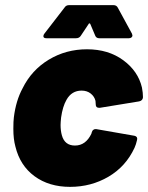

<svg xmlns="http://www.w3.org/2000/svg" viewBox="-20 -720 577 748"><path d="M40 -149Q32 -178 32 -218Q32 -248 34 -263Q42 -328 68 -376Q103 -447 170 -487.5Q237 -528 319 -528Q402 -528 460 -485.5Q518 -443 533 -379Q537 -358 537 -341Q536 -328 522 -325L369 -300H366Q353 -300 353 -313L352 -327Q348 -344 333.5 -355.5Q319 -367 298 -367Q259 -367 239 -331Q224 -305 218 -262Q216 -242 216 -233Q216 -211 221 -193Q232 -153 272 -153Q314 -153 336 -199L337 -203Q339 -211 344 -214.5Q349 -218 355 -217L504 -191Q517 -188 514 -175Q510 -157 504 -144Q470 -71 402.5 -31.5Q335 8 253 8Q171 8 114.5 -33.5Q58 -75 40 -149ZM149 -579Q149 -584 153 -589L231 -690Q237 -700 249 -700H422Q434 -700 439 -690L494 -589Q496 -583 496 -582Q496 -577 492 -574Q488 -571 482 -571H367Q355 -571 351 -581L332 -626Q331 -629 328.5 -629Q326 -629 325 -626L295 -581Q289 -571 276 -571H161Q149 -571 149 -579Z"/></svg>

Font: Barlow Black
Style: Italic
Weight: 900
Italic angle: -7°
Designer: Jeremy Tribby
Foundry: Tribby Type
Version: Version 1.408